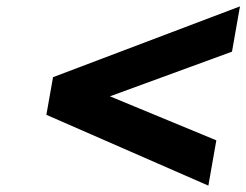

<svg xmlns="http://www.w3.org/2000/svg" viewBox="-20 -717 772 602"><path d="M146.3 -475 125.4 -357 633.3 -135 658.3 -277 324.7 -415 707.4 -555 732.4 -697Z"/></svg>

Font: Hussar Wysoki
Style: Obl
Weight: 700
Foundry: Cannot Into Space Fonts
Version: Version 0.92